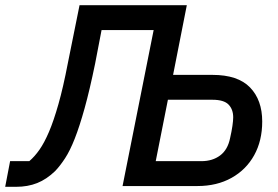

<svg xmlns="http://www.w3.org/2000/svg" viewBox="-55 -718 1072 741"><path d="M-35 3 -16 -96H58Q79 -114 97.5 -140.5Q116 -167 134 -209Q152 -251 170.5 -316Q189 -381 207 -475L252 -698H666L613 -429H765Q863 -429 910 -380.5Q957 -332 957 -249Q957 -175 926 -119Q895 -63 838.5 -31.5Q782 0 707 0H418L538 -602H337L312 -472Q291 -370 271.5 -300Q252 -230 233.5 -183Q215 -136 196 -107Q177 -78 158 -58Q125 -26 88.5 -11.5Q52 3 7 3ZM546 -96H722Q765 -96 794.5 -118Q824 -140 833 -185Q839 -211 842 -232Q845 -253 845 -265Q845 -296 827 -314.5Q809 -333 765 -333H593Z"/></svg>

Font: IBM Plex Sans Medium
Style: Italic
Weight: 500
Italic angle: -11.31°
Designer: Mike Abbink, Paul van der Laan, Pieter van Rosmalen
Foundry: Bold Monday
Version: Version 3.201